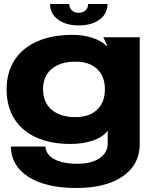

<svg xmlns="http://www.w3.org/2000/svg" viewBox="-20 -706 741 959"><path d="M361 233Q210 233 123 178Q36 123 34 26H207Q209 66 251 89Q293 112 366 112Q436 112 476.5 85Q517 58 518 12V-51H516Q493 -21 444 -4Q395 13 331 13Q233 13 161 -19.5Q89 -52 51 -113.5Q13 -175 13 -260Q13 -344 52.5 -405.5Q92 -467 166.5 -499.5Q241 -532 343 -532Q396 -532 441.5 -517Q487 -502 512 -477H516L496 -520H678V13Q678 116 593.5 174.5Q509 233 361 233ZM357 -121Q426 -121 465 -158Q504 -195 504 -260Q504 -325 465 -361.5Q426 -398 357 -398Q281 -398 238 -361.5Q195 -325 195 -260Q195 -195 238 -158Q281 -121 357 -121ZM373 -579Q309 -579 269.5 -608.5Q230 -638 230 -686H326Q326 -666 339 -654Q352 -642 373 -642Q394 -642 407 -654Q420 -666 420 -686H517Q517 -638 477.5 -608.5Q438 -579 373 -579Z"/></svg>

Font: Non Bureau Extended
Style: Bold
Weight: 700
Width: 7
Designer: Jona Saucedo
Foundry: Non Foundry
Version: Version 1.000; ttfautohint (v1.8.4)